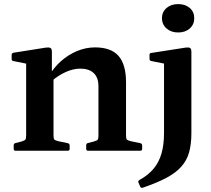

<svg xmlns="http://www.w3.org/2000/svg" viewBox="-20 -738 1033 940"><path d="M462 -316Q462 -358 439 -380Q416 -402 373 -402Q339 -402 302 -385.5Q265 -369 232 -340L219 -365Q243 -407 278.5 -438.5Q314 -470 357 -488Q400 -506 445 -506Q524 -506 560.5 -464Q597 -422 597 -335V0H462ZM108 0V-313H242V0ZM56 0Q47 0 47 -10V-26Q47 -36 57 -38L85 -45Q101 -50 104.5 -55Q108 -60 108 -75V-180H242V-76Q242 -60 245.5 -55.5Q249 -51 264 -47L312 -37Q321 -35 321 -25V-9Q321 0 311 0ZM411 0Q402 0 402 -10V-26Q402 -36 411 -38L439 -45Q456 -50 459 -55Q462 -60 462 -75V-180H597V-76Q597 -60 600.5 -55.5Q604 -51 619 -47L667 -37Q676 -35 676 -25V-9Q676 0 666 0ZM108 -313V-462L126 -423L46 -439Q37 -440 37 -450V-469Q37 -478 47 -480L205 -505Q220 -507 227 -503Q234 -499 234 -485V-379L242 -362V-313ZM783 -86V-313H917V-86ZM658 156Q654 149 663 143Q705 120 731.5 88.5Q758 57 770.5 14Q783 -29 783 -86H917Q917 -33 906 7Q895 47 868 77.5Q841 108 795 132.5Q749 157 679 181Q670 184 666 175ZM783 -313V-462L802 -423L722 -439Q712 -440 712 -450V-469Q712 -479 722 -479L889 -505Q904 -507 910.5 -503Q917 -499 917 -485V-313ZM852 -579Q818 -579 795.5 -598.5Q773 -618 773 -649Q773 -680 795.5 -699Q818 -718 852 -718Q887 -718 909 -699Q931 -680 931 -649Q931 -618 909 -598.5Q887 -579 852 -579Z"/></svg>

Font: Hahmlet SemiBold
Style: Regular
Weight: 600
Version: Version 1.002